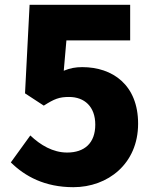

<svg xmlns="http://www.w3.org/2000/svg" viewBox="-20 -764 649 798"><path d="M285 14C428 14 554 -83 554 -250C554 -411 448 -485 322 -485C294 -485 272 -481 245 -470L256 -596H521V-744H103L84 -376L162 -325C206 -353 226 -361 267 -361C331 -361 376 -321 376 -246C376 -169 331 -130 259 -130C200 -130 148 -161 106 -201L25 -89C84 -31 166 14 285 14Z"/></svg>

Font: Noto Sans T Chinese Black
Style: Bold
Weight: 900
Designer: Ryoko NISHIZUKA (kana & ideographs); Paul D. Hunt (Latin, Greek & Cyrillic); Wenlong ZHANG (bopomofo); Sandoll Communica
Foundry: Adobe Systems Incorporated
Version: Version 1.000;PS 1;hotconv 1.0.78;makeotf.lib2.5.61930